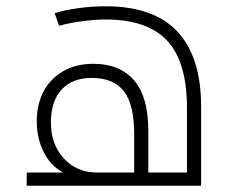

<svg xmlns="http://www.w3.org/2000/svg" viewBox="-20 -591 768 611"><path d="M65 0V-42H181Q141 -63 119 -107Q97 -151 97 -205Q97 -255 116 -295Q138 -339 179.5 -363.5Q221 -388 277 -388Q361 -388 406.5 -335.5Q452 -283 452 -175V-42H575V-247Q575 -394 512 -461.5Q449 -529 316 -529Q285 -529 245 -524Q205 -519 168 -509L154 -549Q186 -559 228.5 -565Q271 -571 316 -571Q470 -571 545 -490Q620 -409 620 -252V0ZM289 -42H407V-164Q407 -259 374 -301Q341 -343 272 -343Q210 -343 176 -306Q142 -269 142 -201Q142 -132 183 -87Q224 -42 289 -42Z"/></svg>

Font: Noto Kufi Arabic ExtraLight
Style: Regular
Weight: 200
Designer: Monotype Design Team, David Williams, Khaled Hosny
Foundry: Google LLC
Version: Version 2.109; ttfautohint (v1.8.4.7-5d5b)